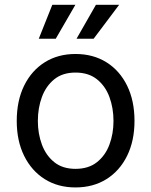

<svg xmlns="http://www.w3.org/2000/svg" viewBox="-20 -781 640 812"><path d="M299.3 11.7Q225.1 11.7 169.2 -23.4Q113.3 -58.6 82 -122.1Q50.8 -185.5 50.8 -269.5Q50.8 -355 82 -418.7Q113.3 -482.4 169.2 -517.6Q225.1 -552.7 299.3 -552.7Q374 -552.7 430.2 -517.6Q486.3 -482.4 517.6 -418.7Q548.8 -355 548.8 -269.5Q548.8 -185.5 517.6 -122.1Q486.3 -58.6 430.2 -23.4Q374 11.7 299.3 11.7ZM299.3 -66.9Q354.5 -66.9 390.1 -95.2Q425.8 -123.5 442.9 -169.7Q460 -215.8 460 -269.5Q460 -323.7 442.9 -370.4Q425.8 -417 390.1 -445.6Q354.5 -474.1 299.3 -474.1Q244.6 -474.1 209.5 -445.6Q174.3 -417 157.2 -370.6Q140.1 -324.2 140.1 -269.5Q140.1 -215.8 157.2 -169.7Q174.3 -123.5 209.5 -95.2Q244.6 -66.9 299.3 -66.9ZM215.8 -617.2H144L201.2 -760.7H298.8ZM376 -617.2H303.7L385.7 -760.7H483.9Z"/></svg>

Font: Inter Variable
Style: Regular
Weight: 400
Designer: Rasmus Andersson
Foundry: rsms
Version: Version 4.001;git-9221beed3